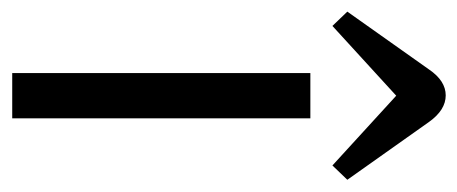

<svg xmlns="http://www.w3.org/2000/svg" viewBox="-256 -524 767 322"><g transform="rotate(90 128.0 -363.5)"><path d="M90 0V-500H166V0ZM84 -699Q103 -727 127.5 -727Q152 -727 172 -699L269 -562L245 -537L128 -644L11 -537L-13 -562Z"/></g></svg>

Font: Imprima
Style: Regular
Weight: 400
Version: Version 1.001